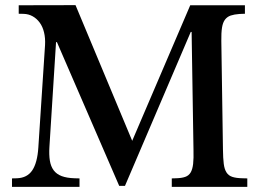

<svg xmlns="http://www.w3.org/2000/svg" viewBox="-20 -731 1009 751"><path d="M26.9 0V-33.2L46.4 -33.7Q86.4 -35.2 106.2 -64.7Q126 -94.2 129.9 -153.3L156.2 -554.7Q157.7 -582 152.3 -604.2Q147 -626.5 135.5 -642.3Q124 -658.2 107.9 -667.2Q91.8 -676.3 72.3 -676.8L53.2 -677.2V-710.4L275.4 -710.9L497.1 -180.2L724.1 -710.4H938V-677.2Q934.1 -677.2 926.5 -676.8Q918.9 -676.3 916 -676.3Q896 -674.8 882.3 -670.2Q868.7 -665.5 860.1 -654.3Q851.6 -643.1 848.4 -623Q845.2 -603 845.7 -570.8L852.1 -145.5Q852.5 -111.8 855.2 -90.3Q857.9 -68.8 866 -56.4Q874 -43.9 888.9 -39.1Q903.8 -34.2 928.2 -33.7L947.3 -33.2V0H651.9V-33.2L668 -33.7Q690.4 -34.2 704.3 -39.1Q718.3 -43.9 725.6 -56.2Q732.9 -68.4 735.4 -89.8Q737.8 -111.3 736.8 -145.5L729.5 -606H726.1L468.8 -3.9H446.3L202.6 -566.4L199.2 -565.9L173.3 -156.2Q171.4 -125.5 175 -102.8Q178.7 -80.1 189.9 -64.9Q201.2 -49.8 221.2 -42.2Q241.2 -34.7 271.5 -33.7L291 -33.2V0Z"/></svg>

Font: VarendraSemibold
Style: Regular
Weight: 600
Designer: Jacob Thomas
Foundry: Bangla Type Foundry
Version: Version 1.008